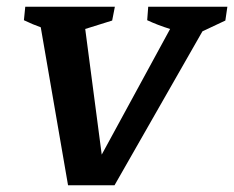

<svg xmlns="http://www.w3.org/2000/svg" viewBox="-20 -550 695 570"><path d="M182 0 101 -469Q78 -477 51 -490L55 -530H321L313 -489L233 -464L282 -91L485 -464Q449 -475 417 -490L420 -530H655L649 -489L581 -457L320 0Z"/></svg>

Font: Piazzolla SC SemiBold
Style: Italic
Weight: 600
Italic angle: -11.3°
Designer: Juan Pablo del Peral
Foundry: Huerta Tipografica
Version: Version 1.330